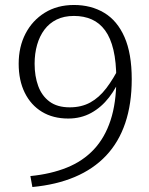

<svg xmlns="http://www.w3.org/2000/svg" viewBox="-20 -671 600 771"><path d="M102 36 110 80Q206 71 280.5 39.5Q355 8 406 -46Q457 -100 483 -177Q509 -254 509 -353Q509 -456 480 -522Q451 -588 398.5 -619.5Q346 -651 277 -651Q210 -651 160 -620Q110 -589 82.5 -536Q55 -483 55 -415Q55 -348 79.5 -298.5Q104 -249 148.5 -222Q193 -195 254 -195Q305 -195 346 -217.5Q387 -240 418 -280Q449 -320 470 -373L464 -411Q436 -355 407 -317Q378 -279 342.5 -259.5Q307 -240 260 -240Q210 -240 179 -263Q148 -286 133.5 -325.5Q119 -365 119 -415Q119 -456 129 -491Q139 -526 158.5 -552Q178 -578 207.5 -592.5Q237 -607 277 -607Q317 -607 348.5 -593Q380 -579 402 -549Q424 -519 435.5 -470.5Q447 -422 447 -353Q447 -258 424 -188Q401 -118 357 -71Q313 -24 248.5 2Q184 28 102 36Z"/></svg>

Font: Roboto Serif SemiCondensed ExtraLight
Style: Regular
Weight: 250
Width: 4
Designer: Greg Gazdowicz
Foundry: Commercial Type
Version: Version 1.007